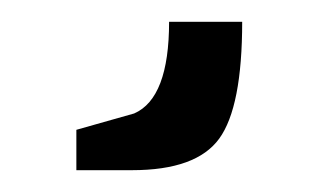

<svg xmlns="http://www.w3.org/2000/svg" viewBox="-20 17 292 176"><path d="M50 136 103 121Q135 107 135 37H202Q202 115 181 144Q160 173 101 173H50Z"/></svg>

Font: Mina
Style: Regular
Weight: 400
Version: Version 1.000